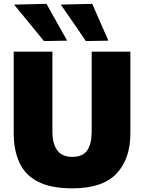

<svg xmlns="http://www.w3.org/2000/svg" viewBox="-20 -988 767 1022"><path d="M365 14.5Q251 14.5 182.5 -20.8Q114 -56 83.5 -122Q53 -188 53 -279V-713H259V-288Q259 -222.5 284.8 -187.8Q310.5 -153 364.5 -153Q421 -153 444.5 -187.8Q468 -222.5 468 -288.5V-713H674V-278.5Q674 -142 600 -63.8Q526 14.5 365 14.5ZM214 -769.5Q175.5 -816.5 136 -864.8Q96.5 -913 55 -963.5L227.5 -967.5Q255 -918 282.5 -869.2Q310 -820.5 337.5 -771.5ZM437 -769.5Q405 -816.5 371.8 -864.8Q338.5 -913 303.5 -963.5L471 -967.5Q492.5 -918 513.8 -869.8Q535 -821.5 557 -771.5Z"/></svg>

Font: Commissioner ExtraBold
Style: Regular
Weight: 800
Designer: Kostas Bartsokas
Foundry: Kostas Bartsokas
Version: Version 1.000; ttfautohint (v1.8.3)